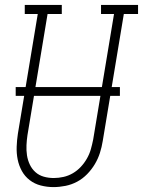

<svg xmlns="http://www.w3.org/2000/svg" viewBox="-20 -755 583 783"><path d="M198 8Q172 8 146.5 1.5Q121 -5 101 -20.5Q81 -36 69 -58Q57 -80 52 -105Q47 -130 48 -157Q49 -184 53 -210L134 -698H81V-735H232V-698H174L92 -204Q89 -184 88 -163Q87 -142 90 -122Q93 -102 101.5 -84Q110 -66 124.5 -53Q139 -40 158.5 -34.5Q178 -29 199 -29Q219 -29 239 -33.5Q259 -38 277 -48.5Q295 -59 309.5 -74.5Q324 -90 334.5 -108.5Q345 -127 350.5 -146.5Q356 -166 360 -186L445 -698H392V-735H543V-698H485L399 -180Q395 -155 387.5 -131.5Q380 -108 367 -86Q354 -64 335.5 -45Q317 -26 294.5 -14Q272 -2 247 3Q222 8 198 8ZM44 -364V-400H469V-364Z"/></svg>

Font: Iosevka Curly Slab XLtObl
Style: Regular
Weight: 200
Italic angle: -9°
Monospace: yes
Designer: Belleve Invis
Foundry: Belleve Invis
Version: Version 11.1.0; ttfautohint (v1.8.3)